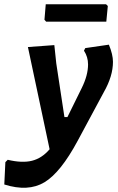

<svg xmlns="http://www.w3.org/2000/svg" viewBox="-90 -679 549 894"><path d="M404 -659 412 -651 405 -578H125L117 -587L123 -659ZM163 -469 172 -384 210 -134H224L291 -270Q320 -329 320 -379Q320 -414 301 -443L307 -455L417 -471Q436 -425 436 -391Q436 -325 394 -251L272 -24Q192 125 116.5 170Q41 215 -70 180L-65 76L-54 65Q13 81 59 69.5Q105 58 141 16L40 -460Z"/></svg>

Font: Alegreya Sans SC
Style: Bold Italic
Weight: 700
Italic angle: -7°
Designer: Juan Pablo del Peral
Foundry: Huerta Tipografica
Version: Version 2.007